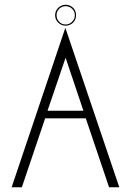

<svg xmlns="http://www.w3.org/2000/svg" viewBox="-20 -790 532 808"><path d="M255 -770H256Q268 -770 278.5 -764Q289 -758 294.5 -748Q300 -738 300 -726Q300 -714 294.5 -704Q289 -694 278.5 -688Q268 -682 256 -682Q244 -682 234 -688Q224 -694 218 -704Q212 -714 212 -726Q212 -744 224.5 -756.5Q237 -769 255 -770ZM283.5 -753Q272 -764 256 -764Q240 -764 229 -753Q218 -742 218 -726Q218 -710 229 -698.5Q240 -687 256 -687Q272 -687 283.5 -698.5Q295 -710 295 -726Q295 -742 283.5 -753ZM255 -673 482 -2H439L341 -292H170L72 -2H29ZM256 -547 180 -324H331Z"/></svg>

Font: HiLo-Deco
Style: Deco
Weight: 500
Version: Version 001.000